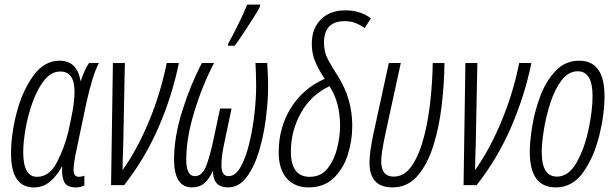

<svg xmlns="http://www.w3.org/2000/svg" viewBox="-20 -805 2675 835"><path d="M249 -80H251Q247 -45 257.5 -17.5Q268 10 309 10Q332 10 347 1V-41Q335 -36 323 -36Q300 -36 300 -66Q300 -94 313 -155L356 -359Q382 -477 410 -531H367Q347 -501 332 -454H330Q315 -541 239 -541Q172 -541 124.5 -475Q77 -409 52.5 -315Q28 -221 28 -137Q28 10 127 10Q166 10 195 -13Q224 -36 249 -80ZM81 -143Q81 -187 91.5 -246.5Q102 -306 122.5 -362.5Q143 -419 173 -456.5Q203 -494 242 -494Q304 -494 304 -407Q304 -369 296 -324.5Q288 -280 277 -232Q260 -162 227.5 -99Q195 -36 141 -36Q81 -36 81 -143Z M520 0Q611 -116 670 -252.5Q729 -389 758 -531H705Q679 -401 628 -278Q577 -155 513 -65Q513 -91 514 -119.5Q515 -148 516 -178L523 -531H471L463 0Z M1001 -606Q1013 -622 1036 -656.5Q1059 -691 1080.5 -725Q1102 -759 1110 -775L1112 -785H1055Q1042 -752 1016.5 -700Q991 -648 973 -616L971 -606ZM906 -63Q906 10 971 10Q1019 10 1052.5 -34.5Q1086 -79 1106.5 -147.5Q1127 -216 1136.5 -291.5Q1146 -367 1146 -429Q1146 -459 1144.5 -486.5Q1143 -514 1142 -531H1091Q1092 -513 1093 -486Q1094 -459 1094 -430Q1094 -377 1086.5 -310Q1079 -243 1064 -181Q1049 -119 1026.5 -79Q1004 -39 974 -39Q943 -39 943 -86Q943 -108 946.5 -133.5Q950 -159 960 -205L987 -333H937L910 -205Q891 -115 874 -77Q857 -39 827 -39Q790 -39 790 -111Q790 -204 825 -319Q860 -434 911 -531H858Q809 -438 773 -324Q737 -210 737 -112Q737 10 815 10Q848 10 869.5 -9Q891 -28 906 -63Z M1512 -258Q1512 -375 1450 -473Q1425 -512 1407 -545Q1389 -578 1389 -619Q1389 -713 1479 -713Q1507 -713 1528.5 -704Q1550 -695 1566 -683L1593 -725Q1579 -737 1550.5 -748.5Q1522 -760 1482 -760Q1415 -760 1375.5 -720.5Q1336 -681 1336 -615Q1336 -571 1351.5 -535.5Q1367 -500 1392 -462Q1298 -421 1245 -335.5Q1192 -250 1192 -143Q1192 -70 1226.5 -30Q1261 10 1322 10Q1388 10 1430 -29.5Q1472 -69 1492 -130.5Q1512 -192 1512 -258ZM1245 -146Q1245 -236 1289 -314.5Q1333 -393 1413 -430Q1459 -360 1459 -257Q1459 -213 1446.5 -161.5Q1434 -110 1405 -73Q1376 -36 1327 -36Q1245 -36 1245 -146Z M1913 -531H1862Q1861 -459 1852.5 -374Q1844 -289 1824.5 -212Q1805 -135 1772.5 -86Q1740 -37 1692 -37Q1638 -37 1638 -103Q1638 -126 1643 -155.5Q1648 -185 1655 -218L1723 -531H1671L1604 -223Q1596 -186 1591.5 -154Q1587 -122 1587 -97Q1587 10 1687 10Q1752 10 1795.5 -40Q1839 -90 1864.5 -171Q1890 -252 1901 -347Q1912 -442 1913 -531Z M2053 0Q2144 -116 2203 -252.5Q2262 -389 2291 -531H2238Q2212 -401 2161 -278Q2110 -155 2046 -65Q2046 -91 2047 -119.5Q2048 -148 2049 -178L2056 -531H2004L1996 0Z M2609 -387Q2609 -541 2499 -541Q2439 -541 2397.5 -498Q2356 -455 2331 -390Q2306 -325 2295 -258Q2284 -191 2284 -144Q2284 10 2397 10Q2470 10 2516.5 -56Q2563 -122 2586 -214.5Q2609 -307 2609 -387ZM2336 -143Q2336 -183 2345.5 -242Q2355 -301 2374 -359Q2393 -417 2422.5 -456Q2452 -495 2493 -495Q2557 -495 2557 -387Q2557 -324 2539.5 -241.5Q2522 -159 2487.5 -98Q2453 -37 2402 -37Q2336 -37 2336 -143Z"/></svg>

Font: Noto Sans Display Condensed Light
Style: Italic
Weight: 300
Width: 3
Designer: Monotype Design team
Foundry: Monotype Imaging Inc.
Version: 1.000